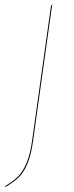

<svg xmlns="http://www.w3.org/2000/svg" viewBox="-59 -537 289 748"><path d="M-37.6 191.4 -39.1 188Q-5.9 168.5 12.7 149.2Q31.2 129.9 45.2 96.2Q59.1 62.5 66.4 8.3L140.1 -517.1H144L70.3 8.3Q63 63.5 49.1 97.9Q35.2 132.3 15.9 151.9Q-3.4 171.4 -37.6 191.4Z"/></svg>

Font: Fira Sans Compressed Four
Style: Italic
Weight: 100
Width: 3
Italic angle: -8°
Designer: Carrois Corporate & Edenspiekermann AG
Foundry: Carrois Corporate GbR & Edenspiekermann AG
Version: Version 4.203;PS 004.203;hotconv 1.0.88;makeotf.lib2.5.64775